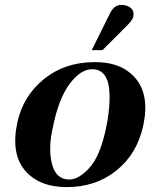

<svg xmlns="http://www.w3.org/2000/svg" viewBox="-20 -746 646 785"><path d="M566 -234Q541 -117 455.5 -48.5Q370 20 250 19Q138 18 81 -50.5Q24 -119 51 -246Q75 -354 159.5 -422.5Q244 -491 363 -492Q476 -494 534 -426Q592 -358 566 -234ZM410 -206Q422 -259 426 -303.5Q430 -348 426 -385Q422 -422 404.5 -442.5Q387 -463 357 -463Q309 -463 264 -402Q219 -341 196 -225Q176 -137 193 -74Q210 -11 265 -12Q302 -13 344 -58Q386 -103 410 -206ZM526 -689Q526 -682 524.5 -676Q523 -670 518.5 -664Q514 -658 512 -655Q510 -652 503 -645Q496 -638 494 -636L399 -541H355L428 -688Q445 -726 476 -726Q495 -726 510.5 -716.5Q526 -707 526 -689Z"/></svg>

Font: GFS Artemisia
Style: Bold Italic
Weight: 700
Italic angle: -12°
Designer: Designed by Takis Katsoulidis and George D. Matthiopoulos.
Foundry: Designed by Takis Katsoulidis and George D. Matthiopoulos.
Version: Version 1.0